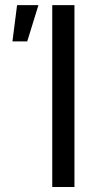

<svg xmlns="http://www.w3.org/2000/svg" viewBox="-20 -748 394 768"><path d="M277.8 -727.5V0H189V-727.5ZM29.8 -582.5 48.3 -727.5H133.8L88.9 -582.5Z"/></svg>

Font: Inter 28pt
Style: Regular
Weight: 400
Designer: Rasmus Andersson
Foundry: rsms
Version: Version 4.001;git-66647c0bb